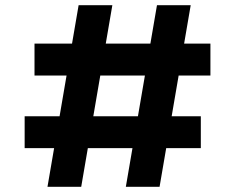

<svg xmlns="http://www.w3.org/2000/svg" viewBox="-20 -720 900 740"><path d="M465 0 585 -700H715L595 0ZM75 -149V-272H754V-149ZM163 0 283 -700H413L293 0ZM113 -429V-552H791V-429Z"/></svg>

Font: Lexend Giga SemiBold
Style: Regular
Weight: 600
Designer: Bonnie Shaver-Troup, Thomas Jockin
Foundry: Lexend
Version: Version 1.007